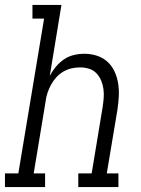

<svg xmlns="http://www.w3.org/2000/svg" viewBox="-50 -755 570 775"><path d="M-30 0V-55H24L128 -680H81V-735H198L151 -449Q161 -468 175.5 -485.5Q190 -503 208.5 -515.5Q227 -528 248.5 -533Q270 -538 291 -538Q317 -538 341.5 -530Q366 -522 384 -505.5Q402 -489 412.5 -466Q423 -443 427 -417.5Q431 -392 429.5 -365.5Q428 -339 424 -312L381 -55H428V0H266V-55H320L364 -321Q367 -340 368.5 -359Q370 -378 367.5 -396Q365 -414 358 -430.5Q351 -447 339 -459.5Q327 -472 309.5 -477.5Q292 -483 273 -483Q256 -483 238.5 -479Q221 -475 205 -465.5Q189 -456 176.5 -442Q164 -428 155.5 -412Q147 -396 141.5 -379.5Q136 -363 134 -345L86 -55H132V0Z"/></svg>

Font: Iosevka Curly Slab LtObl
Style: Regular
Weight: 300
Italic angle: -9°
Monospace: yes
Designer: Belleve Invis
Foundry: Belleve Invis
Version: Version 11.0.0; ttfautohint (v1.8.3)